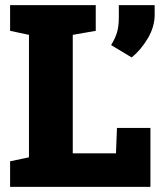

<svg xmlns="http://www.w3.org/2000/svg" viewBox="-20 -731 625 751"><path d="M19.5 0V-100.1L93.3 -115.7V-594.7L19.5 -610.4V-710.9H93.3H264.6H354.5V-610.4L264.6 -594.7V-131.3H433.6L437.5 -230.5H568.4V0ZM495.1 -506.3 414.6 -554.7Q429.2 -578.1 437 -602.1Q444.8 -626 444.8 -663.6V-710.9H585V-673.3Q585 -626 557.9 -580.6Q530.8 -535.2 495.1 -506.3Z"/></svg>

Font: Roboto Slab LO Black
Style: Regular
Weight: 900
Designer: Google
Version: Version 2.000